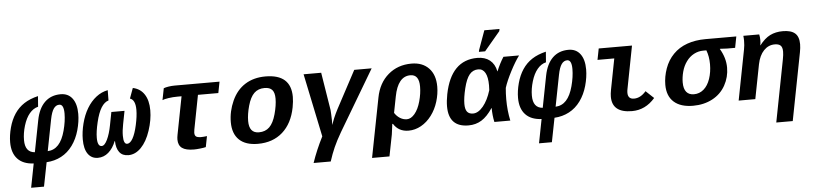

<svg xmlns="http://www.w3.org/2000/svg" viewBox="-51 -1067 6703 1582"><g transform="rotate(-5 3300.5 -276.5)"><path d="M257.8 207.5H151.4L189.9 9.8Q103 5.9 57.4 -43Q11.7 -91.8 11.7 -180.2Q11.7 -237.3 28.8 -301.3Q45.9 -365.2 78.1 -413.6Q110.4 -461.9 158 -492.9Q205.6 -523.9 273.4 -540L266.6 -452.6Q226.1 -442.9 195.1 -405.8Q164.1 -368.7 145.5 -307.1Q127 -245.6 127 -189Q127 -87.4 207.5 -81.5L258.3 -342.8Q277.3 -439.5 328.9 -489.3Q380.4 -539.1 460.4 -539.1Q522.5 -539.1 556.9 -493.4Q591.3 -447.8 591.3 -365.7Q591.3 -301.8 571.5 -231.2Q551.8 -160.6 512.7 -106.9Q473.6 -53.2 418.7 -24.2Q363.8 4.9 296.9 8.8ZM479 -378.4Q479 -454.1 441.9 -454.1Q414.1 -454.1 395.3 -427.5Q376.5 -400.9 364.7 -341.3L314 -81.1Q366.7 -83.5 402.3 -122.3Q438 -161.1 458.5 -237.8Q479 -314.5 479 -378.4Z M973.6 9.8Q924.3 9.8 899.2 -23.4Q874 -56.6 873 -115.7H870.6Q847.2 -56.6 808.8 -23.4Q770.5 9.8 721.2 9.8Q668.9 9.8 639.4 -31.7Q609.9 -73.2 609.9 -151.9Q609.9 -213.9 627.4 -283Q645 -352.1 677.2 -406Q709.5 -460 753.7 -494.4Q797.9 -528.8 850.1 -538.6L849.1 -453.6Q814.9 -443.8 788.8 -402.1Q762.7 -360.4 744.4 -283.2Q726.1 -206.1 726.1 -154.8Q726.1 -84.5 760.7 -84.5Q785.2 -84.5 807.6 -131.6Q830.1 -178.7 843.3 -248.5L864.3 -356.9H973.1L952.1 -248.5Q941.4 -195.8 941.4 -153.3Q941.4 -84.5 971.2 -84.5Q996.1 -84.5 1017.8 -122.3Q1039.6 -160.2 1055.4 -232.2Q1071.3 -304.2 1071.3 -356.4Q1071.3 -439.9 1026.4 -453.6L1057.6 -538.6Q1119.1 -525.9 1152.1 -475.3Q1185.1 -424.8 1185.1 -343.3Q1185.1 -263.7 1156 -176Q1127 -88.4 1079.1 -39.3Q1031.2 9.8 973.6 9.8Z M1418.9 -435.5Q1379.4 -435.5 1342.8 -429.9Q1306.2 -424.3 1292.5 -417.5L1311.5 -514.2Q1325.7 -520 1351.3 -524.2Q1377 -528.3 1403.3 -528.3H1773.9L1755.9 -435.5H1587.4L1532.7 -152.3Q1529.8 -137.7 1529.8 -127Q1529.8 -103 1542.7 -94.7Q1555.7 -86.4 1580.6 -86.4Q1600.6 -86.4 1631.8 -90.3L1614.3 -1Q1598.6 3.4 1567.4 6.8Q1536.1 10.3 1516.1 10.3Q1448.7 10.3 1417.7 -12.5Q1386.7 -35.2 1386.7 -83Q1386.7 -100.6 1391.1 -122.6L1451.7 -435.5Z M2044.9 9.8Q1943.4 9.8 1890.4 -41Q1837.4 -91.8 1837.4 -187Q1837.4 -276.9 1876.2 -362.8Q1915 -448.7 1985.8 -493.4Q2056.6 -538.1 2154.3 -538.1Q2364.7 -538.1 2364.7 -351.1Q2364.7 -314 2355.5 -264.6Q2330.1 -133.3 2249.5 -61.8Q2168.9 9.8 2044.9 9.8ZM2221.7 -349.1Q2221.7 -398.4 2201.7 -421.1Q2181.6 -443.8 2138.2 -443.8Q2085.9 -443.8 2052.7 -411.9Q2019.5 -379.9 2000 -310.1Q1980.5 -240.2 1980.5 -184.6Q1980.5 -84 2061.5 -84Q2114.7 -84 2148.4 -116.7Q2182.1 -149.4 2201.9 -221.4Q2221.7 -293.5 2221.7 -349.1Z M2668.9 -128.4Q2668.9 -103 2667.5 -91.8Q2673.8 -111.3 2689.2 -147.7Q2704.6 -184.1 2722.7 -218.3L2888.2 -528.3H3032.2L2734.4 -26.4Q2695.8 40 2672.6 92.3Q2649.4 144.5 2629.4 207H2487.8Q2522.9 103 2578.1 -5.4L2469.2 -528.3H2614.7L2665 -215.8Q2665.5 -212.9 2667.2 -179.7Q2668.9 -146.5 2668.9 -128.4Z M3291 9.8Q3209 9.8 3167 -57.1H3161.6L3150.4 28.8L3115.2 207.5H2971.2L3066.9 -283.7Q3089.8 -402.8 3169.2 -470.7Q3248.5 -538.6 3361.8 -538.6Q3452.6 -538.6 3505.1 -483.9Q3557.6 -429.2 3557.6 -331.5Q3557.6 -270.5 3538.3 -207.8Q3519 -145 3481.7 -95.2Q3444.3 -45.4 3394.8 -17.8Q3345.2 9.8 3291 9.8ZM3416.5 -344.2Q3416.5 -443.8 3344.7 -443.8Q3241.2 -443.8 3210 -279.3L3184.1 -146.5Q3202.6 -117.7 3229.2 -101.3Q3255.9 -85 3285.2 -85Q3319.3 -85 3350.1 -121.6Q3380.9 -158.2 3398.7 -222.2Q3416.5 -286.1 3416.5 -344.2Z M3986.8 -115.7Q3942.9 -49.3 3895.3 -19.8Q3847.7 9.8 3787.1 9.8Q3623.5 9.8 3623.5 -161.6Q3623.5 -206.1 3634.3 -261.7Q3689 -538.1 3906.2 -538.1Q3969.7 -538.1 4009.8 -506.1Q4049.8 -474.1 4062 -413.6H4063.5Q4088.4 -475.6 4122.1 -528.3H4251.5Q4216.8 -481.9 4177 -405.3Q4137.2 -328.6 4119.1 -271.5Q4114.7 -224.1 4114.7 -178.2Q4114.7 -83 4132.8 0H4001Q3988.8 -55.7 3988.8 -115.7ZM3767.6 -169.4Q3767.6 -125 3783.4 -104.7Q3799.3 -84.5 3832.5 -84.5Q3875.5 -84.5 3916.3 -133.5Q3957 -182.6 3981.9 -264.6L3983.4 -304.2Q3983.4 -372.6 3963.6 -408Q3943.8 -443.4 3905.8 -443.4Q3861.8 -443.4 3833.5 -409.2Q3805.2 -375 3786.4 -297.6Q3767.6 -220.2 3767.6 -169.4ZM3924.3 -586.4 3927.7 -602.5 3984.4 -759.8H4109.9L4106.4 -741.7L3975.6 -586.4Z M4458.5 207.5H4352.1L4390.6 9.8Q4303.7 5.9 4258.1 -43Q4212.4 -91.8 4212.4 -180.2Q4212.4 -237.3 4229.5 -301.3Q4246.6 -365.2 4278.8 -413.6Q4311 -461.9 4358.6 -492.9Q4406.2 -523.9 4474.1 -540L4467.3 -452.6Q4426.8 -442.9 4395.8 -405.8Q4364.7 -368.7 4346.2 -307.1Q4327.6 -245.6 4327.6 -189Q4327.6 -87.4 4408.2 -81.5L4459 -342.8Q4478 -439.5 4529.5 -489.3Q4581.1 -539.1 4661.1 -539.1Q4723.1 -539.1 4757.6 -493.4Q4792 -447.8 4792 -365.7Q4792 -301.8 4772.2 -231.2Q4752.4 -160.6 4713.4 -106.9Q4674.3 -53.2 4619.4 -24.2Q4564.5 4.9 4497.6 8.8ZM4679.7 -378.4Q4679.7 -454.1 4642.6 -454.1Q4614.7 -454.1 4595.9 -427.5Q4577.1 -400.9 4565.4 -341.3L4514.6 -81.1Q4567.4 -83.5 4603 -122.3Q4638.7 -161.1 4659.2 -237.8Q4679.7 -314.5 4679.7 -378.4Z M5139.2 9.8Q4975.1 9.8 4975.1 -123Q4975.1 -147.5 4981.4 -180.2L5030.8 -435.5H4892.1L4910.2 -528.3H5185.5L5117.2 -174.8Q5113.8 -159.2 5113.8 -144Q5113.8 -91.3 5164.6 -91.3Q5218.3 -91.3 5263.7 -144L5329.6 -82Q5250.5 9.8 5139.2 9.8Z M5644.5 9.8Q5541.5 9.8 5486.1 -39.6Q5430.7 -88.9 5430.7 -182.1Q5430.7 -248 5454.6 -315.7Q5478.5 -383.3 5525.9 -431.6Q5573.2 -480 5641.1 -504.2Q5709 -528.3 5793.5 -528.3H6048.3L6030.3 -435.5H5964.4L5904.8 -438.5L5904.3 -436.5Q5950.2 -359.4 5950.2 -279.3Q5950.2 -200.7 5912.4 -132.6Q5874.5 -64.5 5804.2 -27.3Q5733.9 9.8 5644.5 9.8ZM5812.5 -319.3Q5812.5 -383.3 5792.5 -435.5H5766.1Q5726.1 -435.5 5689.5 -416.3Q5652.8 -397 5626.5 -360.8Q5600.1 -324.7 5587.6 -278.3Q5575.2 -231.9 5575.2 -189Q5575.2 -136.2 5596.9 -110.1Q5618.7 -84 5659.2 -84Q5705.1 -84 5740 -113.8Q5774.9 -143.6 5793.7 -198.7Q5812.5 -253.9 5812.5 -319.3Z M6314.5 207 6414.1 -307.1Q6421.4 -345.2 6421.4 -370.1Q6421.4 -406.2 6405.8 -420.9Q6390.1 -435.5 6357.9 -435.5Q6305.2 -435.5 6267.1 -395.8Q6229 -356 6214.4 -283.7L6159.2 0H6021.5L6102.1 -415.5Q6108.9 -448.7 6108.9 -487.3Q6108.9 -507.8 6106.4 -528.3H6237.8Q6242.7 -506.8 6242.7 -481Q6242.7 -457.5 6238.8 -438H6240.2Q6282.2 -492.7 6327.9 -515.4Q6373.5 -538.1 6433.1 -538.1Q6501 -538.1 6533.7 -509.8Q6566.4 -481.4 6566.4 -418.9Q6566.4 -389.6 6559.1 -352.1L6450.7 207Z"/></g></svg>

Font: Cousine
Style: Bold Italic
Weight: 700
Italic angle: -12°
Monospace: yes
Designer: Steve Matteson
Foundry: Ascender Corporation
Version: Version 1.20